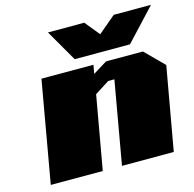

<svg xmlns="http://www.w3.org/2000/svg" viewBox="-107 -846 967 956"><g transform="rotate(-15 376.5 -368.5)"><path d="M316 -574 222 -737H409L471 -661L561 -737H753L601 -574ZM39 0 131 -523H399L391 -478L464 -523H654L749 -428L673 0H406L481 -426H449L374 -378L307 0Z"/></g></svg>

Font: Tomorrow ExtraBold
Style: Italic
Weight: 800
Italic angle: -10°
Designer: Tony de Marco, Monica Rizzolli
Foundry: Just in Type
Version: Version 2.002